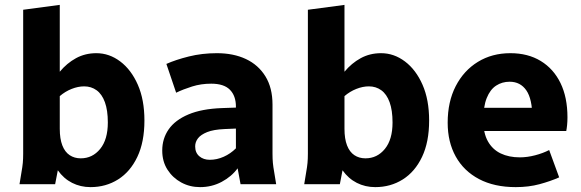

<svg xmlns="http://www.w3.org/2000/svg" viewBox="-20 -755 2381 787"><path d="M60 0 68 -49Q72 -71 73.5 -87.5Q75 -104 75 -125V-715L225 -735V-461Q254 -496 291.5 -516.5Q329 -537 375 -537Q428 -537 473 -503Q518 -469 545 -407.5Q572 -346 572 -261Q572 -173 543 -112Q514 -51 464 -19.5Q414 12 351 12Q310 12 275.5 -5.5Q241 -23 217 -57L206 0ZM225 -227Q225 -186 235.5 -159Q246 -132 265.5 -119Q285 -106 311 -106Q359 -106 390.5 -144.5Q422 -183 422 -253Q422 -303 410 -336Q398 -369 376 -385Q354 -401 325 -401Q300 -401 273.5 -390.5Q247 -380 225 -361Z M645 -138Q645 -187 671.5 -225Q698 -263 752.5 -286Q807 -309 890 -312L947 -314V-318Q947 -362 922.5 -387Q898 -412 846 -412Q804 -412 767.5 -400.5Q731 -389 702 -375L662 -493Q700 -510 754 -523.5Q808 -537 869 -537Q937 -537 988 -513Q1039 -489 1068 -442Q1097 -395 1097 -326V-125Q1097 -104 1098.5 -87.5Q1100 -71 1104 -49L1112 0H966L954 -65Q929 -31 888.5 -9.5Q848 12 800 12Q758 12 723 -7Q688 -26 666.5 -59.5Q645 -93 645 -138ZM780 -155Q780 -129 797 -114.5Q814 -100 840 -100Q869 -100 897 -112.5Q925 -125 947 -147V-228L900 -226Q855 -224 829 -213.5Q803 -203 791.5 -188Q780 -173 780 -155Z M1227 0 1235 -49Q1239 -71 1240.5 -87.5Q1242 -104 1242 -125V-715L1392 -735V-461Q1421 -496 1458.5 -516.5Q1496 -537 1542 -537Q1595 -537 1640 -503Q1685 -469 1712 -407.5Q1739 -346 1739 -261Q1739 -173 1710 -112Q1681 -51 1631 -19.5Q1581 12 1518 12Q1477 12 1442.5 -5.5Q1408 -23 1384 -57L1373 0ZM1392 -227Q1392 -186 1402.5 -159Q1413 -132 1432.5 -119Q1452 -106 1478 -106Q1526 -106 1557.5 -144.5Q1589 -183 1589 -253Q1589 -303 1577 -336Q1565 -369 1543 -385Q1521 -401 1492 -401Q1467 -401 1440.5 -390.5Q1414 -380 1392 -361Z M1815 -252Q1815 -338 1848 -402Q1881 -466 1939 -501.5Q1997 -537 2072 -537Q2144 -537 2196.5 -505Q2249 -473 2277.5 -414.5Q2306 -356 2306 -274Q2306 -257 2304.5 -242Q2303 -227 2301 -218H1922V-313H2193L2162 -272Q2162 -349 2137.5 -384.5Q2113 -420 2069 -420Q2038 -420 2013.5 -404Q1989 -388 1975 -353Q1961 -318 1961 -262Q1961 -209 1980 -175.5Q1999 -142 2032.5 -126Q2066 -110 2111 -110Q2141 -110 2173.5 -118.5Q2206 -127 2231 -140L2272 -28Q2236 -12 2191.5 0Q2147 12 2094 12Q2006 12 1943.5 -21Q1881 -54 1848 -113.5Q1815 -173 1815 -252Z"/></svg>

Font: Radio Canada
Style: Regular
Weight: 400
Designer: Charles Daoud, Etienne Aubert Bonn, Alexandre Saumier Demers, Jacques Le Bailly
Foundry: Radio-Canada
Version: Version 2.104;gftools[0.9.28.dev5+ged2979d]